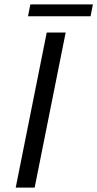

<svg xmlns="http://www.w3.org/2000/svg" viewBox="-20 -847 440 867"><path d="M191 -700H276.5L136.5 0H51ZM106.5 -773.5 117 -827H399.5L389 -773.5Z"/></svg>

Font: Argentum Sans Light
Style: Italic
Weight: 300
Italic angle: -11.3°
Designer: Julieta Ulanovsky (font), Owen Earl (portions from Jones font), Cristiano Sobral (main changes and remaster)
Foundry: Julieta Ulanovsky (font), Owen Earl (portions from Jones font), Cristiano Sobral (main changes and remaster)
Version: Version 3.127